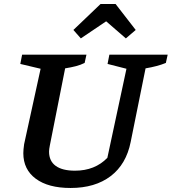

<svg xmlns="http://www.w3.org/2000/svg" viewBox="-20 -924 854 955"><path d="M331 11Q220 11 158 -35Q96 -81 96 -162Q96 -179 100 -207L182 -582L81 -606L90 -652H410L401 -611Q381 -601 358 -595Q335 -589 304 -584L228 -201Q226 -191 225 -183.5Q224 -176 224 -170Q224 -123 257 -99Q290 -75 353 -75Q452 -75 514 -139L609 -582L515 -606L524 -652H814L805 -611Q764 -594 704 -584L630 -218Q608 -107 530.5 -48Q453 11 331 11ZM555 -904 655 -775 606 -733 508 -818 382 -733 345 -775 480 -904Z"/></svg>

Font: Piazzolla SemiBold
Style: Italic
Weight: 600
Italic angle: -11.3°
Designer: Juan Pablo del Peral
Foundry: Huerta Tipografica
Version: Version 1.330